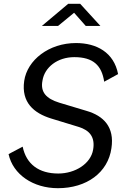

<svg xmlns="http://www.w3.org/2000/svg" viewBox="-20 -977 666 1008"><path d="M284 11C435 11 547 -71 565 -199C582 -310 524 -369 434 -395L291 -438C223 -459 191 -493 203 -554C214 -624 282 -677 370 -677C469 -677 514 -634 527 -548L600 -588C578 -702 487 -751 379 -751C237 -751 123 -662 107 -552C91 -439 158 -383 248 -355L392 -311C451 -293 480 -257 469 -192C457 -117 374 -66 286 -66C184 -66 118 -115 99 -207L25 -168C48 -61 154 11 284 11ZM507 -841 401 -957H338L200 -841H285L369 -910L430 -841Z"/></svg>

Font: Cheyenne Sans
Style: Italic
Weight: 400
Italic angle: -8.13011°
Designer: The Public Sans project authors (U.S. Web Design System), Libre Franklin designed by Pablo Impallari and Rodrigo Fuenzal
Foundry: The Cheyenne Sans Project Authors
Version: Version 2.007